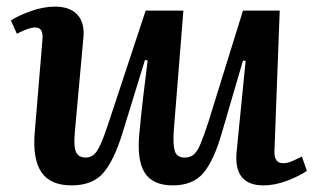

<svg xmlns="http://www.w3.org/2000/svg" viewBox="-20 -546 958 580"><path d="M13 -484Q33 -498 72 -512Q111 -526 146 -526Q191 -526 213.5 -502Q236 -478 232 -433L206 -146Q202 -102 210 -86Q218 -70 239 -70Q252 -70 262.5 -78Q273 -86 284 -110.5Q295 -135 311 -184L420 -514H534L505 -152Q502 -110 508 -90Q514 -70 538 -70Q554 -70 565 -79Q576 -88 586 -112Q596 -136 610 -179L714 -514H825L809 -89Q808 -53 835 -53Q848 -53 862 -59Q876 -65 892 -73L907 -30Q886 -15 848.5 -0.5Q811 14 776 14Q684 14 695 -90L722 -362L714 -363L650 -144Q626 -61 594.5 -23.5Q563 14 502 14Q441 14 417 -24.5Q393 -63 401 -143Q406 -198 412.5 -253Q419 -308 426 -363L418 -365L350 -144Q324 -60 291.5 -23Q259 14 196 14Q132 14 105 -26Q78 -66 85 -147L108 -423Q110 -444 105 -453.5Q100 -463 86 -463Q67 -463 31 -444Z"/></svg>

Font: Literata 36pt SemiBold
Style: Italic
Weight: 600
Italic angle: -2°
Designer: Latin by Veronika Burian and Jose Scaglione. Greek by Irene Vlachou. Cyrillic by Vera Evstafieva
Foundry: TypeTogether
Version: Version 3.002